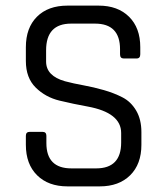

<svg xmlns="http://www.w3.org/2000/svg" viewBox="-20 -663 595 683"><path d="M72 -148V-180Q72 -194 86 -194H131Q145 -194 145 -180V-154Q145 -64 234 -64H322Q411 -64 411 -156V-190Q411 -262 292 -284Q242 -293 192 -305Q142 -317 107 -351.5Q72 -386 72 -446V-495Q72 -564 111.5 -603.5Q151 -643 220 -643H331Q399 -643 439 -603.5Q479 -564 479 -495V-470Q479 -455 466 -455H420Q407 -455 407 -470V-488Q407 -579 318 -579H233Q144 -579 144 -484V-444Q144 -393 211 -374Q241 -366 277 -359.5Q313 -353 349.5 -342.5Q386 -332 416 -316.5Q446 -301 464.5 -269.5Q483 -238 483 -193V-148Q483 -79 443 -39.5Q403 0 335 0H220Q152 0 112 -39.5Q72 -79 72 -148Z"/></svg>

Font: Rajdhani Medium
Style: Regular
Weight: 500
Designer: Satya Rajpurohit, Jyotish Sonowal
Foundry: Indian Type Foundry
Version: Version 1.201 February 1, 2022